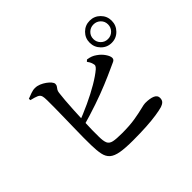

<svg xmlns="http://www.w3.org/2000/svg" viewBox="-164 -1054 1329 1329"><g transform="rotate(-45 500.0 -389.5)"><path d="M838 -572Q793 -572 761.5 -604Q730 -636 730 -681Q730 -726 761.5 -757.5Q793 -789 838 -789Q883 -789 914.5 -757.5Q946 -726 946 -681Q946 -636 914.5 -604Q883 -572 838 -572ZM465 10Q389 10 343.5 2Q298 -6 275 -26Q252 -46 244.5 -82Q237 -118 236 -173Q235 -203 235.5 -247Q236 -291 237 -340.5Q238 -390 239 -440Q240 -490 240.5 -533Q241 -576 240.5 -606Q240 -636 237 -646Q233 -665 213.5 -673.5Q194 -682 159 -690L158 -704Q176 -711 199.5 -719.5Q223 -728 242 -727Q262 -727 282.5 -718.5Q303 -710 320.5 -697.5Q338 -685 349.5 -671.5Q361 -658 361 -647Q361 -635 355 -627Q349 -619 343 -610Q337 -601 335 -585Q332 -562 328.5 -520.5Q325 -479 322.5 -430Q320 -381 318 -331.5Q316 -282 315 -241.5Q314 -201 315 -178Q315 -133 324.5 -112Q334 -91 362 -85Q390 -79 446 -79Q522 -79 575 -88Q628 -97 661 -105.5Q694 -114 706 -114Q753 -114 779 -102.5Q805 -91 805 -67Q805 -45 793.5 -34Q782 -23 763 -17Q739 -10 696.5 -3.5Q654 3 595.5 6.5Q537 10 465 10ZM279 -337Q348 -363 416 -394.5Q484 -426 540 -459Q596 -492 630 -521Q642 -532 645 -540.5Q648 -549 643 -563Q640 -574 634 -584.5Q628 -595 623 -601L635 -612Q656 -609 672 -603Q688 -597 703 -586Q731 -567 749 -540.5Q767 -514 767 -496Q767 -479 748.5 -471.5Q730 -464 701 -450Q658 -430 595.5 -404Q533 -378 455.5 -351.5Q378 -325 289 -300ZM838 -609Q868 -609 889 -630Q910 -651 910 -681Q910 -711 889 -731.5Q868 -752 838 -752Q808 -752 787 -731.5Q766 -711 766 -681Q766 -651 787 -630Q808 -609 838 -609Z"/></g></svg>

Font: Noto Serif KR SemiBold
Style: Regular
Weight: 600
Designer: Ryoko NISHIZUKA 西塚涼子 (kana & ideographs); Frank Grießhammer (Latin, Greek & Cyrillic); Wenlong ZHANG 张文龙 (bopomofo); San
Foundry: Adobe
Version: Version 2.003-H1;hotconv 1.1.1;makeotfexe 2.6.0